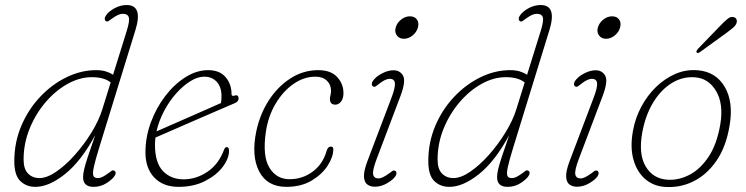

<svg xmlns="http://www.w3.org/2000/svg" viewBox="-20 -737 2974 765"><path d="M520 -618.5 376.5 -153Q359 -96.5 353.5 -69.8Q348 -43 352.8 -35.2Q357.5 -27.5 369.5 -27.5Q379.5 -27.5 389.5 -32.8Q399.5 -38 410.5 -46Q418 -51.5 423.8 -55.8Q429.5 -60 435 -57Q446 -50.5 436.5 -36Q427.5 -22 404.2 -7.2Q381 7.5 353 7.5Q311 7.5 311 -31Q311 -43.5 315 -61.2Q319 -79 329.5 -111Q340 -143 359.5 -199Q303.5 -95 239.5 -43.8Q175.5 7.5 121 7.5Q84.5 7.5 60.8 -15.8Q37 -39 37 -95Q37 -170 65 -235.8Q93 -301.5 140 -351.2Q187 -401 245 -429.2Q303 -457.5 363 -457.5Q385 -457.5 401.5 -452.5Q418 -447.5 430.5 -439L484.5 -612.5Q497.5 -653.5 493.2 -667.8Q489 -682 470 -682Q461 -682 451.2 -678Q441.5 -674 427 -663.5Q417 -656 412.2 -653Q407.5 -650 402 -652.5Q398.5 -654.5 397.5 -660.5Q396.5 -666.5 401 -673.5Q412 -691 436 -704Q460 -717 484.5 -717Q550 -717 520 -618.5ZM74 -101.5Q74 -63.5 91.8 -45.5Q109.5 -27.5 137 -27.5Q167 -27.5 204.2 -53Q241.5 -78.5 278.2 -119.8Q315 -161 344.8 -209.5Q374.5 -258 388.5 -304L421 -408.5Q395 -429.5 346 -429.5Q297 -429.5 248.8 -402.5Q200.5 -375.5 161 -329Q121.5 -282.5 97.8 -223.8Q74 -165 74 -101.5Z M892.5 -136Q892.5 -105.5 867.5 -72.2Q842.5 -39 797.2 -15.8Q752 7.5 691.5 7.5Q630 7.5 594.8 -29.5Q559.5 -66.5 559.5 -130Q559.5 -191 581 -249.2Q602.5 -307.5 638.5 -354.5Q674.5 -401.5 719 -429.5Q763.5 -457.5 809.5 -457.5Q855 -457.5 878.8 -429.8Q902.5 -402 902.5 -362Q902.5 -352.5 914.5 -356Q930.5 -361.5 930.5 -344Q930.5 -332.5 915.5 -326Q879 -310.5 831.8 -290Q784.5 -269.5 737.2 -249Q690 -228.5 652.8 -212.2Q615.5 -196 599.5 -189Q597.5 -174 597.5 -160Q597.5 -89 629 -55.8Q660.5 -22.5 711.5 -22.5Q762 -22.5 806.5 -52.5Q851 -82.5 872.5 -140Q876.5 -151 883.5 -151Q892.5 -151 892.5 -136ZM793.5 -431.5Q767.5 -431.5 738.5 -413.5Q709.5 -395.5 682 -364.8Q654.5 -334 633.8 -294.8Q613 -255.5 603.5 -213.5Q621.5 -221.5 652.5 -235Q683.5 -248.5 720.5 -264.8Q757.5 -281 794.2 -297.2Q831 -313.5 860.5 -326.5Q862.5 -337.5 862.5 -355Q862.5 -390 843.8 -410.8Q825 -431.5 793.5 -431.5Z M1236.5 -431.5Q1191 -431.5 1149.2 -402.5Q1107.5 -373.5 1077.8 -323.2Q1048 -273 1039 -209.5Q1025.5 -114.5 1053.5 -68.8Q1081.5 -23 1133.5 -23Q1185 -23 1225.5 -52.8Q1266 -82.5 1281.5 -136Q1286 -153 1299 -153Q1308 -153 1308 -142Q1308 -112 1285.5 -77Q1263 -42 1221.2 -17.2Q1179.5 7.5 1121 7.5Q1044.5 7.5 1012.5 -54.2Q980.5 -116 1001.5 -215.5Q1016 -283 1051.5 -337.8Q1087 -392.5 1137.8 -425Q1188.5 -457.5 1248 -457.5Q1298 -457.5 1323.2 -430.2Q1348.5 -403 1348.5 -366Q1348.5 -344.5 1338.8 -332.2Q1329 -320 1316 -320Q1294.5 -320 1294.5 -343Q1294.5 -349.5 1296.8 -358Q1299 -366.5 1299 -374.5Q1299 -399.5 1282.5 -415.5Q1266 -431.5 1236.5 -431.5Z M1589 -582.5Q1571 -582.5 1561.2 -595.8Q1551.5 -609 1556.5 -627Q1562 -646.5 1578.5 -659.2Q1595 -672 1613 -672Q1632 -672 1641.2 -659.2Q1650.5 -646.5 1645 -627Q1640 -609 1624 -595.8Q1608 -582.5 1589 -582.5ZM1480.5 -103Q1463.5 -58 1466.8 -42Q1470 -26 1488.5 -26Q1502.5 -26 1529.5 -45.5Q1536.5 -51 1542.5 -55.2Q1548.5 -59.5 1554.5 -56.5Q1559 -54.5 1559.5 -48.2Q1560 -42 1556 -35.5Q1546.5 -21 1522.5 -7Q1498.5 7 1473.5 7Q1456 7 1443.8 -1.8Q1431.5 -10.5 1430.2 -32.8Q1429 -55 1444 -95L1539 -345.5Q1555.5 -388.5 1553.5 -405.8Q1551.5 -423 1532.5 -423Q1516 -423 1491 -403.5Q1484.5 -398.5 1478.5 -394Q1472.5 -389.5 1466.5 -392.5Q1462 -395 1461.5 -401Q1461 -407 1465 -413.5Q1477 -431.5 1501.5 -444.2Q1526 -457 1547.5 -457Q1574 -457 1586 -435.2Q1598 -413.5 1575.5 -354Z M2169.5 -618.5 2026 -153Q2008.5 -96.5 2003 -69.8Q1997.5 -43 2002.2 -35.2Q2007 -27.5 2019 -27.5Q2029 -27.5 2039 -32.8Q2049 -38 2060 -46Q2067.5 -51.5 2073.2 -55.8Q2079 -60 2084.5 -57Q2095.5 -50.5 2086 -36Q2077 -22 2053.8 -7.2Q2030.5 7.5 2002.5 7.5Q1960.5 7.5 1960.5 -31Q1960.5 -43.5 1964.5 -61.2Q1968.5 -79 1979 -111Q1989.5 -143 2009 -199Q1953 -95 1889 -43.8Q1825 7.5 1770.5 7.5Q1734 7.5 1710.2 -15.8Q1686.5 -39 1686.5 -95Q1686.5 -170 1714.5 -235.8Q1742.5 -301.5 1789.5 -351.2Q1836.5 -401 1894.5 -429.2Q1952.5 -457.5 2012.5 -457.5Q2034.5 -457.5 2051 -452.5Q2067.5 -447.5 2080 -439L2134 -612.5Q2147 -653.5 2142.8 -667.8Q2138.5 -682 2119.5 -682Q2110.5 -682 2100.8 -678Q2091 -674 2076.5 -663.5Q2066.5 -656 2061.8 -653Q2057 -650 2051.5 -652.5Q2048 -654.5 2047 -660.5Q2046 -666.5 2050.5 -673.5Q2061.5 -691 2085.5 -704Q2109.5 -717 2134 -717Q2199.5 -717 2169.5 -618.5ZM1723.5 -101.5Q1723.5 -63.5 1741.2 -45.5Q1759 -27.5 1786.5 -27.5Q1816.5 -27.5 1853.8 -53Q1891 -78.5 1927.8 -119.8Q1964.5 -161 1994.2 -209.5Q2024 -258 2038 -304L2070.5 -408.5Q2044.5 -429.5 1995.5 -429.5Q1946.5 -429.5 1898.2 -402.5Q1850 -375.5 1810.5 -329Q1771 -282.5 1747.2 -223.8Q1723.5 -165 1723.5 -101.5Z M2394.5 -582.5Q2376.5 -582.5 2366.8 -595.8Q2357 -609 2362 -627Q2367.5 -646.5 2384 -659.2Q2400.5 -672 2418.5 -672Q2437.5 -672 2446.8 -659.2Q2456 -646.5 2450.5 -627Q2445.5 -609 2429.5 -595.8Q2413.5 -582.5 2394.5 -582.5ZM2286 -103Q2269 -58 2272.2 -42Q2275.5 -26 2294 -26Q2308 -26 2335 -45.5Q2342 -51 2348 -55.2Q2354 -59.5 2360 -56.5Q2364.5 -54.5 2365 -48.2Q2365.5 -42 2361.5 -35.5Q2352 -21 2328 -7Q2304 7 2279 7Q2261.5 7 2249.2 -1.8Q2237 -10.5 2235.8 -32.8Q2234.5 -55 2249.5 -95L2344.5 -345.5Q2361 -388.5 2359 -405.8Q2357 -423 2338 -423Q2321.5 -423 2296.5 -403.5Q2290 -398.5 2284 -394Q2278 -389.5 2272 -392.5Q2267.5 -395 2267 -401Q2266.5 -407 2270.5 -413.5Q2282.5 -431.5 2307 -444.2Q2331.5 -457 2353 -457Q2379.5 -457 2391.5 -435.2Q2403.5 -413.5 2381 -354Z M2760.5 -457Q2832.5 -451 2867.8 -390.5Q2903 -330 2887 -237Q2873 -151.5 2834 -95.5Q2795 -39.5 2741 -13.5Q2687 12.5 2626.5 7.5Q2582.5 4 2550 -24.2Q2517.5 -52.5 2503.8 -101.5Q2490 -150.5 2502 -216Q2511 -266.5 2535 -311.5Q2559 -356.5 2594 -390.5Q2629 -424.5 2671.5 -442.8Q2714 -461 2760.5 -457ZM2639 -21Q2683 -18 2726.2 -40Q2769.5 -62 2803 -112Q2836.5 -162 2850 -242Q2863.5 -323 2833.2 -374.2Q2803 -425.5 2748 -429Q2699.5 -432.5 2656.2 -405.8Q2613 -379 2582.2 -328.2Q2551.5 -277.5 2539 -209Q2523.5 -123 2552.5 -74Q2581.5 -25 2639 -21ZM2849.5 -634Q2867 -652 2878.8 -661.8Q2890.5 -671.5 2902.5 -669Q2911.5 -667 2914.5 -659.8Q2917.5 -652.5 2914 -643.5Q2910 -634 2899.5 -625.2Q2889 -616.5 2876 -607L2767.5 -528.5Q2760 -523.5 2756 -528Q2753.5 -530.5 2755.5 -534.5Q2757.5 -538.5 2760.5 -542Z"/></svg>

Font: Fraunces 9pt S100 Thin
Style: Italic
Weight: 100
Italic angle: -16°
Version: Version 1.000; ttfautohint (v1.8.3)